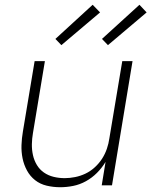

<svg xmlns="http://www.w3.org/2000/svg" viewBox="-20 -776 640 804"><path d="M232 8Q203 8 175.5 1.5Q148 -5 127 -21.5Q106 -38 93 -62Q80 -86 74.5 -113Q69 -140 70 -168.5Q71 -197 76 -226L125 -520H168L118 -219Q114 -196 113.5 -172.5Q113 -149 118 -126.5Q123 -104 134.5 -85Q146 -66 164 -53.5Q182 -41 204.5 -35.5Q227 -30 251 -30Q272 -30 294.5 -34.5Q317 -39 338 -49Q359 -59 377 -75.5Q395 -92 407.5 -111.5Q420 -131 427.5 -153Q435 -175 438 -197L492 -520H535L449 0H406L422 -98Q407 -73 386 -52Q365 -31 339.5 -17Q314 -3 286.5 2.5Q259 8 232 8ZM432 -587 407 -613 564 -756 594 -724ZM237 -587 212 -613 368 -756 399 -724Z"/></svg>

Font: Iosevka SS04 XLt Ex
Style: Italic
Weight: 200
Width: 7
Italic angle: -9°
Monospace: yes
Designer: Belleve Invis
Foundry: Belleve Invis
Version: Version 19.0.0; ttfautohint (v1.8.4)